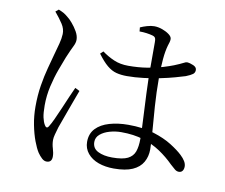

<svg xmlns="http://www.w3.org/2000/svg" viewBox="-84 -857 1168 998"><g transform="rotate(10 500.0 -358.0)"><path d="M572 12Q527 12 491 -1Q455 -14 433.5 -40Q412 -66 412 -101Q412 -144 438 -171.5Q464 -199 509 -212Q554 -225 608 -225Q686 -225 743.5 -207Q801 -189 840.5 -164Q880 -139 902 -118Q917 -104 925.5 -90Q934 -76 934 -62Q934 -48 927.5 -39Q921 -30 908 -30Q897 -30 887 -38Q877 -46 862 -60Q827 -95 786.5 -122Q746 -149 695.5 -165Q645 -181 579 -181Q548 -181 518 -172.5Q488 -164 468.5 -147.5Q449 -131 449 -107Q449 -73 479 -58Q509 -43 554 -43Q609 -43 636 -56.5Q663 -70 672.5 -96.5Q682 -123 682 -164Q682 -186 680.5 -224Q679 -262 676.5 -308.5Q674 -355 672 -403Q670 -451 669 -494Q669 -520 669 -554.5Q669 -589 669 -621.5Q669 -654 669 -671Q669 -683 667.5 -689Q666 -695 662 -698.5Q658 -702 651 -704Q637 -708 619 -710.5Q601 -713 581 -713L579 -734Q594 -741 614.5 -747Q635 -753 652 -753Q673 -753 695 -745Q717 -737 732 -725.5Q747 -714 747 -702Q747 -693 744.5 -685Q742 -677 738.5 -665.5Q735 -654 731 -632Q728 -615 726 -593Q724 -571 723 -546Q722 -521 722 -493Q722 -416 727 -343.5Q732 -271 737 -212Q742 -153 742 -118Q742 -81 725 -51Q708 -21 671 -4.5Q634 12 572 12ZM222 37Q209 37 197 26Q185 15 174 -1Q161 -21 147.5 -57Q134 -93 125 -139Q116 -185 116 -235Q116 -295 124.5 -347Q133 -399 144.5 -441.5Q156 -484 164 -514Q174 -550 181.5 -578Q189 -606 190 -630Q191 -657 174.5 -682.5Q158 -708 132 -739L148 -752Q165 -745 175 -739.5Q185 -734 199 -722Q209 -715 225 -696.5Q241 -678 253.5 -656Q266 -634 266 -613Q266 -597 256 -577.5Q246 -558 227 -513Q216 -485 200.5 -443Q185 -401 173.5 -351Q162 -301 162 -249Q162 -209 167 -186Q172 -163 181 -148Q186 -139 192 -138Q198 -137 204 -148Q212 -160 225 -188Q238 -216 252.5 -250Q267 -284 280.5 -315.5Q294 -347 303 -366L327 -354Q320 -335 309 -305.5Q298 -276 287 -245.5Q276 -215 266.5 -189Q257 -163 252 -149Q245 -125 240.5 -108.5Q236 -92 236 -80Q236 -57 243 -35Q250 -13 250 6Q250 37 222 37ZM556 -473Q525 -473 500 -479.5Q475 -486 451 -506Q427 -526 399 -564L414 -578Q444 -556 477.5 -541.5Q511 -527 554 -527Q607 -527 653 -534.5Q699 -542 733.5 -552.5Q768 -563 788 -571Q820 -584 833 -591Q846 -598 852 -598Q868 -597 886 -589Q904 -581 904 -566Q904 -552 893.5 -544Q883 -536 858 -526Q839 -520 805 -510.5Q771 -501 729.5 -492.5Q688 -484 643 -478.5Q598 -473 556 -473Z"/></g></svg>

Font: Noto Serif JP
Style: Regular
Weight: 400
Designer: Ryoko NISHIZUKA  (kana & ideographs); Frank Grießhammer (Latin, Greek & Cyrillic); Wenlong ZHANG  (bopomofo); Sandoll Co
Foundry: Adobe
Version: Version 2.003-H1;hotconv 1.1.1;makeotfexe 2.6.0